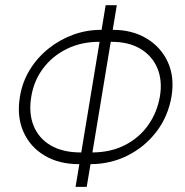

<svg xmlns="http://www.w3.org/2000/svg" viewBox="-20 -732 724 752"><path d="M437.5 -711.6 421.5 -615.1H422.9Q497.5 -615.1 553.6 -581.7Q609.7 -548.3 636.9 -489.7Q664.1 -431.1 652 -355.5Q638.8 -276.6 593 -216.6Q547.2 -156.6 479.9 -122.9Q412.6 -89.1 334.5 -89.1L319.6 0H275.9L290.8 -89.1H290.1Q211.6 -88.8 154.7 -122.7Q97.7 -156.6 71.4 -216.6Q45.1 -276.6 58.2 -354Q67.5 -410.9 96.6 -458.5Q125.7 -506 169.4 -541.2Q213.1 -576.3 265.8 -595.7Q318.5 -615.1 375 -615.1H377.8L393.8 -711.6ZM296.5 -134.9H298.3L370 -568.2H367.9Q298.3 -568.2 241.8 -540.5Q185.4 -512.8 149 -464.3Q112.6 -415.8 102.6 -354Q91.6 -289.4 111.5 -239.9Q131.4 -190.3 178.4 -162.6Q225.5 -134.9 296.5 -134.9ZM413.7 -568.2 342 -134.9Q413.7 -135.3 469.3 -163.7Q524.9 -192.1 560.2 -241.7Q595.5 -291.2 606.5 -355.5Q616.5 -417.3 596.2 -465.2Q576 -513.1 530.2 -540.7Q484.4 -568.2 417.3 -568.2Z"/></svg>

Font: Inter Extra Light  BETA
Style: Italic
Weight: 200
Italic angle: 9.39999°
Designer: Rasmus Andersson
Foundry: rsms
Version: Version 3.011;git-f93a4a705